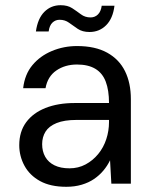

<svg xmlns="http://www.w3.org/2000/svg" viewBox="-20 -706 588 738"><path d="M235 12Q174 12 134 -10Q94 -32 74 -69Q54 -106 54 -148Q54 -200 80.5 -236Q107 -272 155 -291Q203 -310 267 -310H399Q399 -359 386.5 -392Q374 -425 346.5 -441.5Q319 -458 276 -458Q230 -458 196.5 -435Q163 -412 155 -367H69Q75 -420 104.5 -455.5Q134 -491 179.5 -510Q225 -529 276 -529Q346 -529 392 -503.5Q438 -478 460.5 -432.5Q483 -387 483 -325V0H408L403 -90Q393 -69 377.5 -50.5Q362 -32 341.5 -18Q321 -4 294 4Q267 12 235 12ZM247 -59Q281 -59 309 -74Q337 -89 357.5 -114Q378 -139 388.5 -171Q399 -203 399 -237V-245H274Q227 -245 197.5 -233Q168 -221 155 -200Q142 -179 142 -152Q142 -124 154 -103Q166 -82 189.5 -70.5Q213 -59 247 -59ZM324 -583Q297 -583 279 -595Q261 -607 245.5 -618.5Q230 -630 209 -630Q193 -630 181.5 -619Q170 -608 167 -585H118Q125 -635 150.5 -660.5Q176 -686 213 -686Q240 -686 257.5 -674.5Q275 -663 291 -651Q307 -639 328 -639Q345 -639 356.5 -650.5Q368 -662 371 -684H420Q414 -635 388 -609Q362 -583 324 -583Z"/></svg>

Font: DM Sans 11pt
Style: Regular
Weight: 400
Version: Version 4.004;gftools[0.9.30]